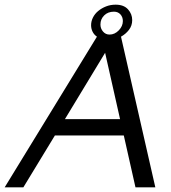

<svg xmlns="http://www.w3.org/2000/svg" viewBox="-70 -802 733 822"><path d="M425 -782Q460 -782 478 -762Q496 -742 496 -716Q496 -692 482 -674Q468 -656 448 -645L595 0H510L460 -222H165L30 0H-50L345 -645Q333 -653 326.5 -666Q320 -679 320 -694Q320 -711 328 -727Q336 -743 350.5 -755Q365 -767 384 -774.5Q403 -782 425 -782ZM208 -292H444L380 -576ZM399 -654Q421 -654 438.5 -672Q456 -690 456 -712Q456 -729 445.5 -740.5Q435 -752 418 -752Q392 -752 376 -736Q360 -720 360 -697Q360 -680 371 -667Q382 -654 399 -654Z"/></svg>

Font: Quattrocento Sans
Style: Italic
Weight: 400
Designer: Pablo Impallari
Foundry: Pablo Impallari, Igino Marini, Brenda Gallo
Version: Version 2.000